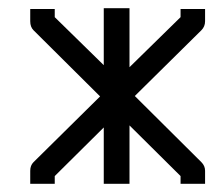

<svg xmlns="http://www.w3.org/2000/svg" viewBox="-20 -498 532 470"><path d="M234 -478H297V-333.5L422 -456V-476H482V-446Q482 -433 473 -424L310 -263L473 -101Q482 -92 482 -80V-48H422V-67L297 -191V-48H234V-186L114 -67V-48H54V-80Q54 -93 62 -101L225 -262L62 -424Q54 -432 54 -446V-476H114V-456L234 -338.5Z"/></svg>

Font: IBM 3270 Semi-Condensed
Style: Condensed
Weight: 400
Monospace: yes
Version: Version 2.3.1